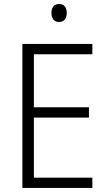

<svg xmlns="http://www.w3.org/2000/svg" viewBox="-20 -932 534 952"><path d="M438 0H91V-714H438V-663H148V-400H421V-349H148V-51H438ZM273 -912Q292 -912 301.5 -900Q311 -888 311 -868Q311 -847 301 -835Q291 -823 273 -823Q255 -823 245 -835Q235 -847 235 -868Q235 -888 244.5 -900Q254 -912 273 -912Z"/></svg>

Font: Noto Sans Thai SemiCondensed Light
Style: Regular
Weight: 300
Width: 4
Designer: Monotype Design Team
Foundry: Monotype Imaging Inc.
Version: Version 2.001